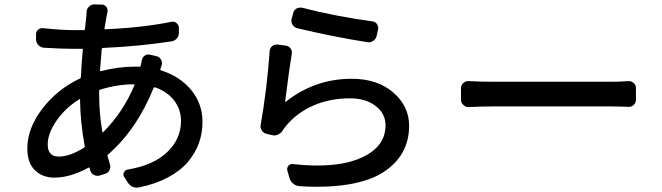

<svg xmlns="http://www.w3.org/2000/svg" viewBox="-20 -816 3040 882"><path d="M440.4 -404.3Q435.5 -403.3 435.5 -398.4V-378.9Q435.5 -296.9 450.2 -210Q450.2 -209 451.7 -208.5Q453.1 -208 454.1 -209Q545.9 -300.8 597.7 -424.8Q598.6 -428.7 594.7 -428.7H592.8Q519.5 -428.7 440.4 -404.3ZM366.2 -137.7Q370.1 -139.6 369.1 -144.5Q348.6 -257.8 347.7 -358.4Q347.7 -363.3 344.7 -360.4Q280.3 -320.3 239.7 -261.7Q199.2 -203.1 199.2 -152.3Q199.2 -96.7 250 -96.7Q300.8 -96.7 366.2 -137.7ZM631.8 -539.1Q633.8 -552.7 645 -560.5Q656.2 -568.4 669.9 -564.5L700.2 -557.6Q713.9 -553.7 720.2 -541.5Q726.6 -529.3 722.7 -516.6Q721.7 -514.6 719.7 -508.3Q717.8 -502 716.8 -498Q714.8 -494.1 718.8 -493.2Q807.6 -464.8 858.9 -401.9Q910.2 -338.9 910.2 -255.9Q910.2 -204.1 893.6 -158.2Q877 -112.3 843.3 -72.3Q809.6 -32.2 752.4 -1.5Q695.3 29.3 619.1 44.9Q614.3 45.9 609.4 45.9Q598.6 45.9 588.9 42Q575.2 35.2 566.4 21.5L550.8 -2.9Q543.9 -12.7 549.3 -23.9Q554.7 -35.2 566.4 -37.1Q684.6 -56.6 748 -117.2Q811.5 -177.7 811.5 -260.7Q811.5 -312.5 780.3 -354Q749 -395.5 691.4 -415Q687.5 -416 685.5 -412.1Q608.4 -220.7 476.6 -106.4Q472.7 -103.5 473.6 -99.6Q479.5 -80.1 485.4 -60.5Q489.3 -46.9 482.9 -34.2Q476.6 -21.5 462.9 -17.6L438.5 -9.8Q423.8 -5.9 411.1 -12.7Q398.4 -19.5 394.5 -33.2Q393.6 -39.1 391.6 -43.9Q390.6 -47.9 386.7 -45.9Q301.8 0 230.5 0Q174.8 0 140.1 -34.2Q105.5 -68.4 105.5 -133.8Q105.5 -226.6 174.3 -316.4Q243.2 -406.2 346.7 -455.1Q350.6 -457 351.6 -460.9Q353.5 -510.7 360.4 -587.9Q361.3 -591.8 356.4 -591.8H313.5Q263.7 -591.8 181.6 -596.7Q167 -597.7 156.7 -608.4Q146.5 -619.1 145.5 -633.8V-656.2Q144.5 -669.9 154.8 -679.2Q165 -688.5 178.7 -686.5Q261.7 -677.7 316.4 -677.7H365.2Q370.1 -677.7 370.1 -682.6L377 -745.1Q377 -746.1 377.9 -762.7Q378.9 -776.4 389.6 -786.1Q399.4 -795.9 412.1 -795.9Q413.1 -795.9 414.1 -795.9L448.2 -794.9Q460.9 -794.9 468.8 -784.2Q476.6 -773.4 473.6 -760.7Q472.7 -754.9 470.7 -747.1Q466.8 -725.6 460 -685.5Q459 -680.7 462.9 -681.6Q631.8 -688.5 767.6 -715.8Q780.3 -718.8 790.5 -710.4Q800.8 -702.1 801.8 -688.5V-666Q801.8 -650.4 792 -639.2Q782.2 -627.9 767.6 -626Q625 -603.5 452.1 -595.7Q448.2 -594.7 447.3 -590.8Q444.3 -547.9 439.5 -492.2Q439.5 -491.2 440.4 -489.7Q441.4 -488.3 443.4 -489.3Q524.4 -509.8 596.7 -509.8Q613.3 -509.8 620.1 -509.8Q625 -508.8 626 -513.7Q628.9 -524.4 631.8 -539.1Z M1344.7 -686.5Q1331.1 -690.4 1323.7 -702.6Q1316.4 -714.8 1319.3 -728.5L1327.1 -756.8Q1331.1 -770.5 1342.8 -777.3Q1351.6 -781.2 1360.4 -781.2Q1364.3 -781.2 1369.1 -780.3Q1513.7 -742.2 1690.4 -717.8Q1704.1 -716.8 1711.9 -705.1Q1719.7 -693.4 1716.8 -680.7L1710 -650.4Q1707 -636.7 1694.8 -628.4Q1682.6 -620.1 1668 -622.1Q1513.7 -646.5 1344.7 -686.5ZM1218.8 -581.1Q1219.7 -595.7 1230.5 -604.5Q1239.3 -611.3 1251 -611.3Q1252.9 -611.3 1254.9 -611.3L1293 -606.4Q1306.6 -604.5 1314.9 -593.3Q1323.2 -582 1320.3 -568.4Q1309.6 -506.8 1290 -350.6Q1289.1 -349.6 1290.5 -348.6Q1292 -347.7 1293 -348.6Q1425.8 -454.1 1595.7 -454.1Q1713.9 -454.1 1786.6 -391.1Q1859.4 -328.1 1859.4 -238.3Q1859.4 -170.9 1830.6 -118.2Q1801.8 -65.4 1743.2 -26.4Q1684.6 12.7 1585.9 30.3Q1517.6 42 1434.6 42Q1396.5 42 1355.5 39.1Q1339.8 38.1 1327.6 28.3Q1315.4 18.6 1310.5 3.9L1299.8 -33.2Q1296.9 -44.9 1304.7 -54.2Q1312.5 -63.5 1324.2 -62.5Q1384.8 -55.7 1436.5 -55.7Q1562.5 -55.7 1640.6 -91.8Q1751 -141.6 1751 -240.2Q1751 -294.9 1705.1 -329.6Q1659.2 -364.3 1587.9 -364.3Q1496.1 -364.3 1421.4 -332Q1346.7 -299.8 1295.9 -240.2Q1287.1 -229.5 1279.3 -217.8Q1271.5 -204.1 1257.3 -197.8Q1243.2 -191.4 1229.5 -195.3L1205.1 -201.2Q1190.4 -204.1 1182.6 -216.8Q1176.8 -225.6 1176.8 -236.3Q1176.8 -239.3 1177.7 -243.2Q1206.1 -405.3 1218.8 -581.1Z M2132.8 -324.2Q2131.8 -324.2 2130.9 -324.2Q2118.2 -324.2 2108.4 -334Q2097.7 -343.8 2097.7 -357.4V-411.1Q2097.7 -425.8 2108.4 -434.6Q2118.2 -443.4 2130.9 -443.4Q2131.8 -443.4 2132.8 -443.4Q2190.4 -440.4 2246.1 -440.4H2789.1Q2825.2 -440.4 2866.2 -443.4Q2880.9 -444.3 2891.1 -434.6Q2901.4 -424.8 2901.4 -411.1V-357.4Q2901.4 -343.8 2891.1 -334Q2880.9 -324.2 2866.2 -325.2Q2821.3 -327.1 2790 -327.1H2246.1Q2190.4 -327.1 2132.8 -324.2Z"/></svg>

Font: Gen Jyuu Gothic L Monospace Medium
Style: Regular
Weight: 500
Designer: [Source Han Sans]
Ryoko NISHIZUKA  (kana & ideographs); Paul D. Hunt (Latin, Greek & Cyrillic); Wenlong ZHANG  (bopomofo
Version: Version 1.002.20150607